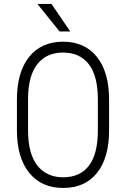

<svg xmlns="http://www.w3.org/2000/svg" viewBox="-20 -929 630 959"><path d="M468.8 -432.6Q468.8 -549.3 423.8 -607.9Q378.9 -666.5 294.4 -666.5Q212.9 -666.5 167 -609.1Q121.1 -551.8 120.1 -437.5V-278.3Q120.1 -161.1 166.5 -102.3Q212.9 -43.5 295.4 -43.5Q380.4 -43.5 424.6 -102.1Q468.8 -160.6 468.8 -278.3ZM524.9 -278.3Q524.9 -140.6 464.6 -65.4Q404.3 9.8 295.4 9.8Q187.5 9.8 126.2 -65.4Q64.9 -140.6 64.5 -276.9V-431.6Q64.5 -568.8 125.5 -644.8Q186.5 -720.7 294.4 -720.7Q403.8 -720.7 464.4 -644.5Q524.9 -568.4 524.9 -430.2ZM330.6 -772H277.3L167 -909.2H237.3Z"/></svg>

Font: MAUL Condensed Light
Style: Light
Weight: 300
Designer: MAUL
Version: Version 2.137; 2017; ttfautohint (v1.8.3)